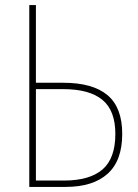

<svg xmlns="http://www.w3.org/2000/svg" viewBox="-20 -734 540 754"><path d="M95 0V-714H121V-409H228Q344 -409 402 -360.5Q460 -312 460 -208Q460 -103 402.5 -51.5Q345 0 238 0ZM121 -25H231Q332 -25 382.5 -68.5Q433 -112 433 -208Q433 -300 382 -342Q331 -384 228 -384H121Z"/></svg>

Font: Noto Sans Mono ExtraCondensed Thin
Style: Regular
Weight: 100
Width: 2
Designer: Monotype Design Team
Foundry: Monotype Imaging Inc.
Version: Version 2.014; ttfautohint (v1.8.4.7-5d5b)